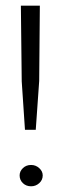

<svg xmlns="http://www.w3.org/2000/svg" viewBox="-20 -650 217 676"><path d="M67.9 -193 56.5 -363.5 53.5 -630H120.3L118 -365L105.9 -193ZM89.4 5.9Q72.2 5.9 60.7 -5.1Q49.1 -16.1 49.1 -32.4Q49.1 -47 60.7 -58.1Q72.2 -69.2 89.4 -69.2Q105.9 -69.2 118.1 -58.1Q130.4 -47 130.4 -32.4Q130.4 -16.1 118.1 -5.1Q105.9 5.9 89.4 5.9Z"/></svg>

Font: Alumni Sans SC Thin
Style: Regular
Weight: 100
Designer: Robert E. Leuschke
Foundry: Robert E. Leuschke
Version: Version 1.018